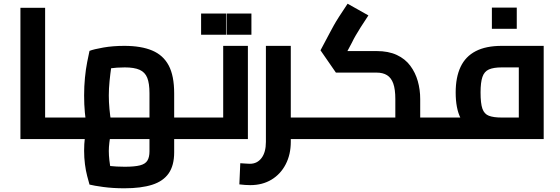

<svg xmlns="http://www.w3.org/2000/svg" viewBox="-20 -749 3018 1034"><path d="M223 0V-116H337V0ZM90 0V-707H223V0ZM337 0V-116Q343 -116 346.5 -112Q350 -108 352.5 -100Q355 -92 356 -81.5Q357 -71 357 -58Q357 -45 356 -34Q355 -23 352.5 -15.5Q350 -8 346.5 -4Q343 0 337 0Z M337 0V-116H858L785 -45V-247Q785 -300 773 -330Q761 -360 732 -373Q703 -386 652 -386Q609 -386 569.5 -380.5Q530 -375 507 -366L590 -444Q584 -421 579 -386.5Q574 -352 570 -312Q566 -272 566 -235Q566 -199 569.5 -162Q573 -125 578 -96Q583 -67 585 -56L458 -21Q454 -35 447.5 -67.5Q441 -100 437 -143Q433 -186 433 -235Q433 -284 437.5 -330.5Q442 -377 449.5 -414.5Q457 -452 462 -475Q485 -484 536.5 -493Q588 -502 650 -502Q740 -502 799.5 -477Q859 -452 888.5 -396.5Q918 -341 918 -246V0ZM650 265Q588 265 536.5 258Q485 251 462 245Q457 227 449.5 199Q442 171 437.5 135.5Q433 100 433 63Q433 26 437 -6.5Q441 -39 447.5 -63Q454 -87 458 -98L582 -56Q579 -49 575.5 -28Q572 -7 569 18.5Q566 44 566 64Q566 87 569 114Q572 141 577.5 166Q583 191 589 208L503 133Q525 140 566.5 144.5Q608 149 652 149Q705 149 734 141.5Q763 134 774 115.5Q785 97 785 66V-116H918V71Q918 142 888.5 184.5Q859 227 799.5 246Q740 265 650 265ZM918 0V-116H1023V0ZM1023 0V-116Q1029 -116 1033 -112Q1037 -108 1039 -100Q1041 -92 1042 -81.5Q1043 -71 1043 -58Q1043 -45 1042 -34Q1041 -23 1039 -15.5Q1037 -8 1033 -4Q1029 0 1023 0ZM337 0Q331 0 327.5 -4Q324 -8 321.5 -15.5Q319 -23 318 -34Q317 -45 317 -58Q317 -76 319 -88.5Q321 -101 325.5 -108.5Q330 -116 337 -116Z M1023 0V-116H1260L1182 -51V-502H1315V0ZM1023 0Q1017 0 1013.5 -4Q1010 -8 1007.5 -15.5Q1005 -23 1004 -34Q1003 -45 1003 -58Q1003 -76 1005 -88.5Q1007 -101 1011.5 -108.5Q1016 -116 1023 -116ZM1063 -562V-676H1197V-562ZM1200 -562V-676H1334V-562Z M1522 0V-116H1651V0ZM1328 248Q1315 248 1300 247Q1285 246 1269 244L1274 130Q1290 131 1304.5 132Q1319 133 1326 133Q1365 133 1388.5 102Q1412 71 1412 15V-502H1546V15Q1546 83 1518.5 136Q1491 189 1442 218.5Q1393 248 1328 248ZM1651 0V-116Q1657 -116 1660.5 -112Q1664 -108 1666.5 -100Q1669 -92 1670 -81.5Q1671 -71 1671 -58Q1671 -45 1670 -34Q1669 -23 1666.5 -15.5Q1664 -8 1660.5 -4Q1657 0 1651 0Z M2243 0V-116H2348V0ZM1651 0V-116H2153L2109 -80V-216Q2109 -268 2098 -299Q2087 -330 2064.5 -344Q2042 -358 2008 -358H1789L1706 -478L1757 -574Q1766 -591 1777 -611Q1788 -631 1806 -659Q1824 -687 1852 -729L1964 -666Q1938 -627 1922 -601.5Q1906 -576 1895 -557Q1884 -538 1875 -519L1835 -444L1815 -474H2008Q2072 -474 2117 -453Q2162 -432 2189.5 -395Q2217 -358 2230 -312Q2243 -266 2243 -216V0ZM1651 0Q1645 0 1641.5 -4Q1638 -8 1635.5 -15.5Q1633 -23 1632 -34Q1631 -45 1631 -58Q1631 -76 1633 -88.5Q1635 -101 1639.5 -108.5Q1644 -116 1651 -116ZM2348 0V-116Q2354 -116 2358 -112Q2362 -108 2364 -100Q2366 -92 2367 -81.5Q2368 -71 2368 -58Q2368 -45 2367 -34Q2366 -23 2364 -15.5Q2362 -8 2358 -4Q2354 0 2348 0Z M2348 0V-116H2815L2774 -81V-415L2808 -386H2682Q2638 -386 2613 -375Q2588 -364 2578 -334.5Q2568 -305 2568 -251Q2568 -192 2578 -163.5Q2588 -135 2613 -125.5Q2638 -116 2682 -116V-12Q2597 -12 2542 -36Q2487 -60 2460.5 -112.5Q2434 -165 2434 -251Q2434 -333 2460.5 -389Q2487 -445 2542 -473.5Q2597 -502 2682 -502H2908V0ZM2348 0Q2342 0 2338.5 -4Q2335 -8 2332.5 -15.5Q2330 -23 2329 -34Q2328 -45 2328 -58Q2328 -76 2330 -88.5Q2332 -101 2336.5 -108.5Q2341 -116 2348 -116ZM2629 -594V-708H2763V-594Z"/></svg>

Font: Cairo Play
Style: Bold
Weight: 700
Version: Version 3.119